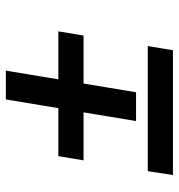

<svg xmlns="http://www.w3.org/2000/svg" viewBox="2 -598 597 640"><g transform="rotate(-90 300.0 -278.5)"><path d="M216 -123 245 -298H85L99 -382H259L288 -557H384L355 -382H515L501 -298H341L312 -123ZM36 0 49 -84H466L452 0Z"/></g></svg>

Font: Iosevka Curly Slab MdExObl
Style: Regular
Weight: 500
Width: 7
Italic angle: -9°
Monospace: yes
Designer: Belleve Invis
Foundry: Belleve Invis
Version: Version 11.1.0; ttfautohint (v1.8.3)